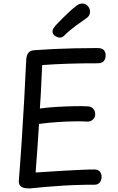

<svg xmlns="http://www.w3.org/2000/svg" viewBox="-20 -1048 668 1083"><path d="M147 15Q136 15 121.5 13Q107 11 96.5 2Q86 -7 86 -27Q95 -139 102.5 -254.5Q110 -370 116.5 -485.5Q123 -601 128 -713Q130 -737 140.5 -750.5Q151 -764 177 -765Q229 -769 284 -771.5Q339 -774 400 -775.5Q461 -777 530 -777Q555 -777 565.5 -765.5Q576 -754 576 -736Q576 -716 565.5 -703.5Q555 -691 530 -691Q482 -691 440.5 -690.5Q399 -690 361.5 -688.5Q324 -687 289 -685.5Q254 -684 218 -681Q216 -642 214 -600Q212 -558 210 -516.5Q208 -475 205 -436Q249 -442 299.5 -445Q350 -448 397 -449Q444 -450 475 -448Q492 -448 504 -436.5Q516 -425 517 -406Q518 -386 504.5 -374Q491 -362 475 -362Q450 -364 404.5 -363.5Q359 -363 305.5 -359.5Q252 -356 200 -349Q196 -281 191 -211.5Q186 -142 181 -75Q216 -77 258.5 -80Q301 -83 347 -85.5Q393 -88 436 -90Q479 -92 513 -92Q533 -92 543 -80Q553 -68 553 -51Q553 -32 543 -19Q533 -6 513 -6Q493 -6 472.5 -6Q452 -6 432 -5Q385 -4 337 -1Q289 2 241.5 6Q194 10 147 15ZM318 -836Q304 -836 290 -846Q276 -856 276 -870Q276 -880 282 -889Q288 -898 295 -906Q313 -925 334.5 -946.5Q356 -968 377 -987Q398 -1006 412 -1016Q421 -1023 429.5 -1025.5Q438 -1028 445 -1028Q457 -1028 467 -1021Q477 -1014 482.5 -1004Q488 -994 488 -982Q488 -959 467 -945Q446 -931 408.5 -903.5Q371 -876 342 -847Q331 -836 318 -836Z"/></svg>

Font: Playpen Sans Hebrew
Style: Regular
Weight: 400
Designer: Tom Grace, Laura Meseguer, Veronika Burian, José Scaglione
Foundry: TypeTogether
Version: Version 2.000